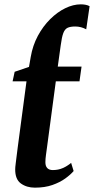

<svg xmlns="http://www.w3.org/2000/svg" viewBox="-20 -854 432 884"><path d="M140.5 10Q103 10 76.2 -9.2Q49.5 -28.5 50 -75Q50 -79 50.5 -85.2Q51 -91.5 52.5 -103Q54 -114.5 56.2 -132.8Q58.5 -151 62 -178.5L102 -479.5H38L47.5 -523.5L113.5 -546L121.5 -592Q130.5 -644.5 154.2 -688.8Q178 -733 211 -765.8Q244 -798.5 280.5 -816.2Q317 -834 352 -834Q363.5 -834 374 -832Q384.5 -830 392.5 -825.5L377 -719Q365 -725.5 352.2 -728.8Q339.5 -732 326.5 -732Q304 -732 291.2 -726Q278.5 -720 271.5 -701.8Q264.5 -683.5 259.5 -645L246 -547.5H355.5L346 -479.5H237L197.5 -183.5Q194 -157 191.5 -139.5Q189 -122 189 -107Q189 -89 197.8 -80Q206.5 -71 223 -71Q248.5 -71 269.2 -80.2Q290 -89.5 307.5 -104L319 -66.5Q305 -50 280.5 -32.2Q256 -14.5 221.2 -2.2Q186.5 10 140.5 10Z"/></svg>

Font: Merriweather 36pt
Style: Bold Italic
Weight: 700
Italic angle: -7.8°
Version: Version 2.101